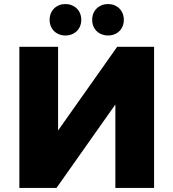

<svg xmlns="http://www.w3.org/2000/svg" viewBox="-20 -932 860 952"><path d="M260 0 552 -414V0H744V-700H561L268 -285V-700H76V0ZM516 -756C560 -756 594 -787 594 -834C594 -880 560 -912 516 -912C471 -912 437 -880 437 -834C437 -787 471 -756 516 -756ZM304 -756C349 -756 383 -787 383 -834C383 -880 349 -912 304 -912C260 -912 226 -880 226 -834C226 -787 260 -756 304 -756Z"/></svg>

Font: Montserrat-Alt1 ExtBd
Style: Regular
Weight: 800
Designer: Differentunic
Foundry: Differentunic
Version: Version 7.222